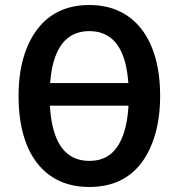

<svg xmlns="http://www.w3.org/2000/svg" viewBox="-20 -735 711 765"><path d="M125 -314V-404H546V-314ZM336 10Q269 10 217 -14Q165 -38 128.5 -84.5Q92 -131 73 -198.5Q54 -266 54 -352Q54 -438 73.5 -505Q93 -572 129.5 -619.5Q166 -667 217.5 -691Q269 -715 336 -715Q403 -715 455 -690.5Q507 -666 543 -620Q579 -574 598.5 -507Q618 -440 618 -353Q618 -268 598.5 -200.5Q579 -133 543 -85.5Q507 -38 455 -14Q403 10 336 10ZM336 -94Q389 -94 423 -123Q457 -152 475 -210Q493 -268 493 -353Q493 -440 475.5 -497Q458 -554 423 -582.5Q388 -611 336 -611Q284 -611 249 -582.5Q214 -554 196 -496.5Q178 -439 178 -352Q178 -267 196 -209Q214 -151 249 -122.5Q284 -94 336 -94Z"/></svg>

Font: Nunito Sans 10pt Condensed
Style: Bold
Weight: 700
Width: 3
Designer: Vernon Adams
Foundry: Vernon Adams
Version: Version 3.101;gftools[0.9.27]